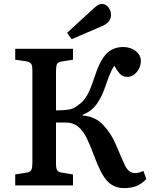

<svg xmlns="http://www.w3.org/2000/svg" viewBox="-20 -950 780 984"><path d="M615 14Q564 14 530.5 -21.5Q497 -57 464 -147Q444 -202 425 -241Q406 -280 380.5 -301Q355 -322 318 -322H267V-112Q267 -88 272.5 -78Q278 -68 299 -65L354 -56V0H58V-56L115 -65Q136 -68 141 -80Q146 -92 146 -116V-588Q146 -612 140.5 -622Q135 -632 113 -636L58 -644V-700H354V-644L297 -635Q276 -632 271.5 -620Q267 -608 267 -584V-384Q302 -385 322.5 -387Q343 -389 357 -396Q382 -410 399.5 -426.5Q417 -443 432 -472Q447 -501 463 -551Q490 -637 524 -673Q558 -709 611 -709Q650 -709 676 -688Q702 -667 702 -637Q702 -606 681 -581Q660 -556 633 -556Q608 -556 593 -573Q578 -590 566 -613Q557 -600 551 -587.5Q545 -575 536.5 -553.5Q528 -532 514 -491Q499 -449 474 -414.5Q449 -380 403 -361V-358Q467 -354 508.5 -310Q550 -266 574 -209Q601 -144 620 -103.5Q639 -63 672 -63Q692 -63 715 -74L730 -32Q703 -5 677 4.5Q651 14 615 14ZM347 -749 324 -782 459 -906Q485 -930 500 -930Q522 -930 535.5 -912.5Q549 -895 549 -875Q549 -835 503 -816Z"/></svg>

Font: Literata Medium
Style: Regular
Weight: 500
Designer: Latin by Veronika Burian and Jose Scaglione. Greek by Irene Vlachou. Cyrillic by Vera Evstafieva.
Foundry: TypeTogether
Version: Version 3.103; ttfautohint (v1.8.4.7-5d5b);gftools[0.9.29]